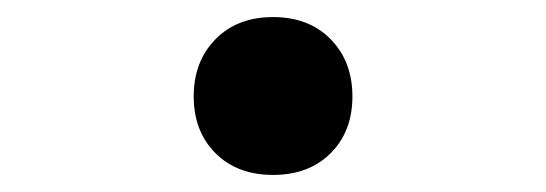

<svg xmlns="http://www.w3.org/2000/svg" viewBox="-20 -460 640 225"><path d="M300 -255Q258 -255 232.5 -280.5Q207 -306 207 -347Q207 -388 232.5 -414Q258 -440 300 -440Q342 -440 367.5 -414Q393 -388 393 -347Q393 -306 367.5 -280.5Q342 -255 300 -255Z"/></svg>

Font: JetBrains Mono NL
Style: Bold
Weight: 700
Monospace: yes
Designer: Philipp Nurullin, Konstantin Bulenkov
Foundry: JetBrains
Version: Version 2.305; ttfautohint (v1.8.4.7-5d5b)